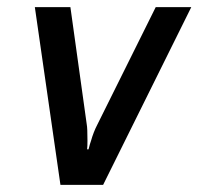

<svg xmlns="http://www.w3.org/2000/svg" viewBox="-20 -520 558 540"><path d="M150 0 78 -500H178L224 -170Q226 -160 226 -124Q226 -108 225 -100H229Q233 -116 236 -124Q243 -149 254 -170L418 -500H518L270 0Z"/></svg>

Font: Scada
Style: Italic
Weight: 400
Italic angle: -10°
Designer: Jovanny Lemonad
Foundry: Jovanny Lemonad
Version: Version 4.100;PS 004.100;hotconv 1.0.88;makeotf.lib2.5.64775